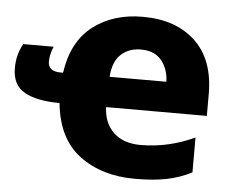

<svg xmlns="http://www.w3.org/2000/svg" viewBox="-51 -611 819 674"><g transform="rotate(5 358.5 -274.5)"><path d="M429 -444Q478 -444 502.5 -413.5Q527 -383 528 -339H328Q332 -394 360 -419Q388 -444 429 -444ZM426 -559Q322 -559 251 -504.5Q180 -450 164 -339H156Q111 -339 111 -374Q111 -384 113.5 -397Q116 -410 123 -427H16Q-6 -388 -6 -341Q-6 -280 38 -256Q82 -232 161 -232Q173 -108 251.5 -49Q330 10 447 10Q514 10 560 0.5Q606 -9 647 -30V-153Q555 -110 457 -110Q396 -110 361.5 -143Q327 -176 325 -232H680V-309Q680 -430 611.5 -494.5Q543 -559 426 -559Z"/></g></svg>

Font: Noto Sans UI Extra
Style: Regular
Weight: 800
Designer: Monotype Design Team
Foundry: Monotype Imaging Inc.
Version: Version 1.901